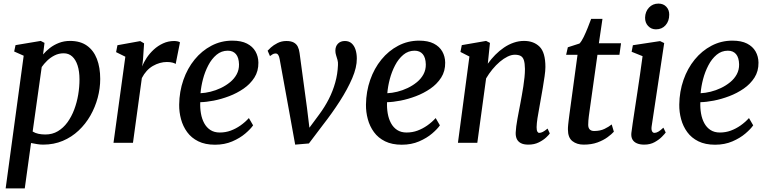

<svg xmlns="http://www.w3.org/2000/svg" viewBox="-20 -796 4280 1070"><path d="M11.5 254 112 -485.5 59 -509 66.5 -544.5 207 -568 228 -557 220 -492.5Q236 -511.5 258.2 -528.8Q280.5 -546 308.8 -557Q337 -568 370.5 -568Q427 -568 464.2 -541.8Q501.5 -515.5 520 -467.8Q538.5 -420 538.5 -356Q538.5 -303.5 524.5 -251.2Q510.5 -199 483.8 -152Q457 -105 418.2 -68.5Q379.5 -32 329.8 -11Q280 10 220.5 10Q204.5 10 187 7.2Q169.5 4.5 153 1L118 254ZM162 -63Q176.5 -54 194.5 -50.2Q212.5 -46.5 233 -46.5Q272 -46.5 302.5 -64.8Q333 -83 355.8 -114.2Q378.5 -145.5 393.5 -185.2Q408.5 -225 415.8 -268.2Q423 -311.5 423 -353.5Q423 -398 412.5 -430.8Q402 -463.5 382.5 -481.2Q363 -499 335 -499Q307.5 -499 284.2 -487.2Q261 -475.5 242.8 -457.8Q224.5 -440 212.5 -422.5Z M612.5 0 678.5 -480 627 -505.5 634.5 -544 761.5 -567 783 -554.5 777 -465 772.5 -425.5Q781 -449 797.5 -473.8Q814 -498.5 837 -519.8Q860 -541 888.8 -554.2Q917.5 -567.5 950.5 -567.5Q960 -567.5 969.5 -565.5Q979 -563.5 983 -560L959 -439.5Q954 -443.5 941.5 -447Q929 -450.5 909.5 -450.5Q890.5 -450.5 870.8 -445Q851 -439.5 832 -428.5Q813 -417.5 797.5 -400.5Q782 -383.5 770.5 -361L721 0Z M1390.5 -97.5Q1377 -77.5 1347.2 -52Q1317.5 -26.5 1274.5 -8Q1231.5 10.5 1178 10.5Q1123.5 10.5 1085 -8.5Q1046.5 -27.5 1023 -59.8Q999.5 -92 988.8 -131.8Q978 -171.5 978.5 -213Q979.5 -286 1002 -350.5Q1024.5 -415 1064.5 -464Q1104.5 -513 1158.2 -541.2Q1212 -569.5 1274.5 -569.5Q1324.5 -569.5 1356.2 -553.2Q1388 -537 1403.8 -509.2Q1419.5 -481.5 1420 -447Q1420.5 -399.5 1397.8 -363.8Q1375 -328 1337.8 -302.2Q1300.5 -276.5 1257 -260Q1213.5 -243.5 1171 -235.2Q1128.5 -227 1096 -226.5Q1094.5 -194 1099.8 -163.8Q1105 -133.5 1118 -109.5Q1131 -85.5 1152.5 -71.5Q1174 -57.5 1205 -57.5Q1237 -57.5 1265.5 -68Q1294 -78.5 1319.8 -96.5Q1345.5 -114.5 1367 -138ZM1249.5 -513.5Q1214 -513.5 1186.8 -490.8Q1159.5 -468 1140.8 -432Q1122 -396 1111.2 -355Q1100.5 -314 1097.5 -276.5Q1123.5 -277.5 1153 -284.8Q1182.5 -292 1210.8 -305.5Q1239 -319 1262.2 -338Q1285.5 -357 1299 -382Q1312.5 -407 1312 -437.5Q1311 -475.5 1294.8 -494.5Q1278.5 -513.5 1249.5 -513.5Z M1538.5 -466.5Q1536 -481.5 1530.5 -489.8Q1525 -498 1516 -498Q1506 -498 1498.5 -493Q1491 -488 1484.5 -483.5L1471.5 -513.5Q1475.5 -518.5 1489.8 -531.5Q1504 -544.5 1526.5 -556Q1549 -567.5 1576 -567.5Q1601.5 -567.5 1616.8 -559.2Q1632 -551 1639.5 -536Q1647 -521 1649.5 -500.5L1691 -193.5L1710 -37.5L1676 -46L1758.5 -157.5Q1790 -200 1812.5 -244.2Q1835 -288.5 1848.2 -335.8Q1861.5 -383 1863.5 -433.5Q1864.5 -449 1860.8 -462.2Q1857 -475.5 1853 -488Q1849 -500.5 1849 -513.5Q1849 -538 1863.5 -552.8Q1878 -567.5 1902 -567.5Q1925 -567.5 1939.8 -554.2Q1954.5 -541 1961.5 -518.8Q1968.5 -496.5 1968.5 -469.5Q1969 -421 1943 -360.2Q1917 -299.5 1874 -232.5Q1831 -165.5 1779 -99L1701.5 3.5L1625 10L1592 -172.5Z M2431.5 -97.5Q2418 -77.5 2388.2 -52Q2358.5 -26.5 2315.5 -8Q2272.5 10.5 2219 10.5Q2164.5 10.5 2126 -8.5Q2087.5 -27.5 2064 -59.8Q2040.5 -92 2029.8 -131.8Q2019 -171.5 2019.5 -213Q2020.5 -286 2043 -350.5Q2065.5 -415 2105.5 -464Q2145.5 -513 2199.2 -541.2Q2253 -569.5 2315.5 -569.5Q2365.5 -569.5 2397.2 -553.2Q2429 -537 2444.8 -509.2Q2460.5 -481.5 2461 -447Q2461.5 -399.5 2438.8 -363.8Q2416 -328 2378.8 -302.2Q2341.5 -276.5 2298 -260Q2254.5 -243.5 2212 -235.2Q2169.5 -227 2137 -226.5Q2135.5 -194 2140.8 -163.8Q2146 -133.5 2159 -109.5Q2172 -85.5 2193.5 -71.5Q2215 -57.5 2246 -57.5Q2278 -57.5 2306.5 -68Q2335 -78.5 2360.8 -96.5Q2386.5 -114.5 2408 -138ZM2290.5 -513.5Q2255 -513.5 2227.8 -490.8Q2200.5 -468 2181.8 -432Q2163 -396 2152.2 -355Q2141.5 -314 2138.5 -276.5Q2164.5 -277.5 2194 -284.8Q2223.5 -292 2251.8 -305.5Q2280 -319 2303.2 -338Q2326.5 -357 2340 -382Q2353.5 -407 2353 -437.5Q2352 -475.5 2335.8 -494.5Q2319.5 -513.5 2290.5 -513.5Z M2698.5 -441Q2717.5 -467.5 2740.2 -490.5Q2763 -513.5 2788.8 -531Q2814.5 -548.5 2842.8 -558.2Q2871 -568 2900.5 -568Q2954 -568 2986.8 -536Q3019.5 -504 3019.5 -422.5Q3019.5 -402 3015 -371Q3010.5 -340 3005 -307Q2999.5 -274 2994.5 -247Q2990.5 -222 2985 -193.2Q2979.5 -164.5 2975.2 -136.8Q2971 -109 2970.5 -87.5Q2970.5 -70 2974.5 -62.8Q2978.5 -55.5 2985 -55.5Q2994.5 -55.5 3005.2 -61Q3016 -66.5 3031.5 -79.5L3044 -52.5Q3040.5 -46 3024.5 -30.8Q3008.5 -15.5 2983.2 -2.8Q2958 10 2924.5 10Q2897.5 10 2881.8 1.2Q2866 -7.5 2859.5 -22.8Q2853 -38 2854 -58Q2854.5 -72.5 2857 -91.8Q2859.5 -111 2863.5 -133Q2867.5 -155 2871.8 -177.2Q2876 -199.5 2880 -220Q2884 -241 2888.2 -265Q2892.5 -289 2896.5 -314.8Q2900.5 -340.5 2903 -365.2Q2905.5 -390 2905.5 -412Q2905 -443.5 2899.5 -460.5Q2894 -477.5 2881.8 -484.2Q2869.5 -491 2849 -491Q2830 -491 2808.5 -480.5Q2787 -470 2765.5 -451.8Q2744 -433.5 2724.2 -409.5Q2704.5 -385.5 2689 -359L2640 0H2532L2596 -481L2546 -506.5L2553.5 -544.5L2689 -568L2710.5 -557Z M3265.5 -177.5Q3263 -161 3261.5 -148.2Q3260 -135.5 3259 -124.5Q3258 -113.5 3258 -100.5Q3258 -84 3266.2 -75Q3274.5 -66 3291 -66Q3325 -66 3349 -77.8Q3373 -89.5 3389 -102.5L3401 -62Q3389 -48.5 3366 -31.5Q3343 -14.5 3309.8 -2.2Q3276.5 10 3232.5 10Q3195 10 3170 -9.5Q3145 -29 3145 -74.5Q3145 -79.5 3145.2 -86Q3145.5 -92.5 3146.5 -102.2Q3147.5 -112 3149.2 -125.8Q3151 -139.5 3153.5 -159.5L3198.5 -490.5H3135L3144.5 -532.5L3209.5 -553.5Q3221 -565.5 3232.8 -589.8Q3244.5 -614 3255.5 -641.5Q3266.5 -669 3274.5 -691H3337.5L3317.5 -555H3441L3432 -490.5H3309.5Z M3570 10Q3546.5 10 3529.5 2.8Q3512.5 -4.5 3504.5 -18.8Q3496.5 -33 3498.5 -54.5Q3501 -75 3506 -109.5Q3511 -144 3517.8 -187.8Q3524.5 -231.5 3532 -281.2Q3539.5 -331 3547 -382.5Q3554.5 -434 3561 -483L3500 -507.5L3507 -544L3658.5 -567L3681.5 -556L3611.5 -91.5Q3609 -73.5 3613.8 -64.5Q3618.5 -55.5 3627 -55.5Q3637 -55.5 3648.5 -62Q3660 -68.5 3677 -84.5L3690 -57.5Q3685 -50.5 3669.2 -34.2Q3653.5 -18 3628.5 -4Q3603.5 10 3570 10ZM3635.5 -632.5Q3609.5 -632.5 3592 -651Q3574.5 -669.5 3575 -698Q3576 -731.5 3596.8 -753.8Q3617.5 -776 3649.5 -776Q3677 -776 3693.5 -758.2Q3710 -740.5 3709.5 -714Q3709.5 -678.5 3689.2 -655.5Q3669 -632.5 3635.5 -632.5Z M4177.5 -97.5Q4164 -77.5 4134.2 -52Q4104.5 -26.5 4061.5 -8Q4018.5 10.5 3965 10.5Q3910.5 10.5 3872 -8.5Q3833.5 -27.5 3810 -59.8Q3786.5 -92 3775.8 -131.8Q3765 -171.5 3765.5 -213Q3766.5 -286 3789 -350.5Q3811.5 -415 3851.5 -464Q3891.5 -513 3945.2 -541.2Q3999 -569.5 4061.5 -569.5Q4111.5 -569.5 4143.2 -553.2Q4175 -537 4190.8 -509.2Q4206.5 -481.5 4207 -447Q4207.5 -399.5 4184.8 -363.8Q4162 -328 4124.8 -302.2Q4087.5 -276.5 4044 -260Q4000.5 -243.5 3958 -235.2Q3915.5 -227 3883 -226.5Q3881.5 -194 3886.8 -163.8Q3892 -133.5 3905 -109.5Q3918 -85.5 3939.5 -71.5Q3961 -57.5 3992 -57.5Q4024 -57.5 4052.5 -68Q4081 -78.5 4106.8 -96.5Q4132.5 -114.5 4154 -138ZM4036.5 -513.5Q4001 -513.5 3973.8 -490.8Q3946.5 -468 3927.8 -432Q3909 -396 3898.2 -355Q3887.5 -314 3884.5 -276.5Q3910.5 -277.5 3940 -284.8Q3969.5 -292 3997.8 -305.5Q4026 -319 4049.2 -338Q4072.5 -357 4086 -382Q4099.5 -407 4099 -437.5Q4098 -475.5 4081.8 -494.5Q4065.5 -513.5 4036.5 -513.5Z"/></svg>

Font: Merriweather Medium
Style: Italic
Weight: 500
Italic angle: -7.8°
Version: Version 2.101